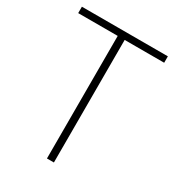

<svg xmlns="http://www.w3.org/2000/svg" viewBox="-171 -807 830 909"><g transform="rotate(30 244.0 -352.5)"><path d="M225 0V-670H9V-705H479V-670H263V0Z"/></g></svg>

Font: Nunito Sans 12pt ExtraLight Condensed
Style: Regular
Weight: 200
Width: 3
Version: Version 3.101;gftools[0.9.27]